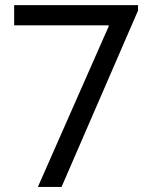

<svg xmlns="http://www.w3.org/2000/svg" viewBox="-20 -740 602 760"><path d="M129.9 0 410.2 -635.7V-639.6H36.1V-719.7H526.4V-698.2L223.6 0Z"/></svg>

Font: Reddit Mono
Style: Regular
Weight: 400
Monospace: yes
Designer: Stephen Hutchings
Foundry: Reddit
Version: Version 1.014; ttfautohint (v1.8.4.7-5d5b)